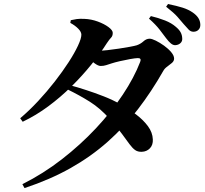

<svg xmlns="http://www.w3.org/2000/svg" viewBox="-20 -871 1040 972"><path d="M821.2 -677.2Q805.9 -697.7 787.5 -721.6Q769.2 -745.5 734.3 -776.7L743.9 -789.6Q782.6 -780.2 815.6 -767.3Q848.5 -754.4 870.6 -734.8Q887.7 -720.4 894.7 -707Q901.8 -693.6 902.5 -677.2Q903.9 -662.8 894.2 -653.3Q884.5 -643.7 868.2 -642.3Q856.7 -641.6 845.2 -651Q833.8 -660.4 821.2 -677.2ZM909.6 -749.3Q895.3 -766.9 877.9 -786.3Q860.6 -805.8 821 -837L830.6 -850.6Q874.9 -841.5 904.2 -832.3Q933.5 -823.1 955.9 -807.6Q974.7 -794.5 984 -779.9Q993.4 -765.3 994.1 -747.3Q994.9 -730.8 985.5 -720.9Q976.1 -711 961.3 -710.3Q946.4 -709.6 935.5 -720.7Q924.7 -731.8 909.6 -749.3ZM335.9 -439.2Q371.8 -429.5 415.8 -415.2Q459.7 -401 505.8 -383Q551.9 -364.9 590.9 -342.7Q632.3 -319.3 669.1 -291.4Q705.9 -263.5 729.1 -232Q752.3 -200.5 753.7 -165.5Q755.2 -137.4 739 -120.3Q722.8 -103.3 697.6 -102.5Q677.7 -101.8 664 -111.4Q650.4 -121.1 635.4 -141.4Q620.4 -161.7 597.5 -193.1Q574.6 -224.4 536.1 -268.1Q487.6 -322.8 434.7 -356Q381.8 -389.2 321.5 -418.5ZM82.3 -272.3Q128.3 -311.3 173.1 -359.4Q217.9 -407.5 257.5 -458.4Q297.1 -509.4 327.3 -556Q357.5 -602.7 374.7 -639.6Q391.9 -676.4 391.9 -695.3Q391.9 -709.8 375.9 -726Q360 -742.2 335.9 -755.1L338.5 -768.8Q353 -772.2 368.6 -774.5Q384.2 -776.7 408.1 -775.4Q442.1 -774 474.9 -762Q507.7 -749.9 529.3 -733.9Q550.8 -717.8 550.8 -704.7Q550.8 -689 542.6 -680.7Q534.3 -672.4 521.1 -652.7Q487.2 -599.4 441.6 -543.2Q396.1 -486.9 341.4 -433Q286.8 -379.1 224.9 -333.1Q163 -287.1 94.9 -254.6ZM93.3 61.5Q198.9 8.5 293.2 -64.7Q387.4 -137.9 465.8 -221.6Q544.2 -305.3 601.6 -391.7Q659.1 -478.1 689.7 -557.8Q697.5 -577.4 677.5 -576.9Q665.1 -576.6 639 -572Q612.9 -567.4 586.8 -561.3Q560.7 -555.2 546.1 -550.4Q530.1 -545.2 517.2 -541.1Q504.4 -537 489.6 -537Q477.1 -537 458.2 -551Q439.3 -565 418.9 -582.4L437.3 -618.2Q453.8 -615.9 464.2 -615.1Q474.6 -614.4 485 -614.4Q497.7 -614.4 524.5 -617.2Q551.2 -620.1 581.7 -624.8Q612.1 -629.5 637.4 -634.1Q662.7 -638.7 672.7 -641.9Q691.8 -648.6 706.3 -661.8Q720.8 -675.1 737.6 -675.1Q748.6 -675.1 769 -665.1Q789.4 -655 810.6 -639.8Q831.8 -624.6 846.6 -607.1Q861.4 -589.6 861.4 -574.3Q861.4 -561.9 850.3 -552.4Q839.3 -542.9 826.4 -533.7Q813.4 -524.5 806.7 -512.2Q747.2 -407.7 678.5 -318.2Q609.8 -228.7 526 -154.1Q442.2 -79.4 338.3 -20.7Q234.4 38 104.2 81.2Z"/></svg>

Font: Noto Serif JP
Style: Regular
Weight: 200
Designer: Ryoko NISHIZUKA 西塚涼子 (kana & ideographs); Frank Grießhammer (Latin, Greek & Cyrillic); Wenlong ZHANG 张文龙 (bopomofo); San
Foundry: Adobe
Version: Version 2.001;hotconv 1.1.0;makeotfexe 2.6.0